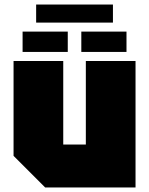

<svg xmlns="http://www.w3.org/2000/svg" viewBox="-20 -830 660 850"><path d="M580 -560V0H180L40 -140V-560H260V-190H360V-560ZM80 -600V-690H280V-600ZM340 -600V-690H540V-600ZM140 -730V-810H480V-730Z"/></svg>

Font: Tektur Black
Style: Regular
Weight: 900
Designer: Adam Jagosz
Foundry: Adam Jagosz
Version: Version 1.005;gftools[0.9.30]